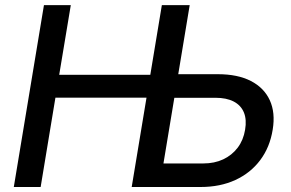

<svg xmlns="http://www.w3.org/2000/svg" viewBox="-20 -748 1165 768"><path d="M35.2 0 155.8 -727.5H263.2L216.8 -448.7H629.9L614.7 -357.4H201.7L142.6 0ZM658.7 -451.2H851.6Q930.7 -451.2 983.4 -424.1Q1036.1 -397 1059.1 -347.2Q1082 -297.4 1070.8 -229.5Q1059.6 -159.2 1021 -107.7Q982.4 -56.2 921.6 -28.1Q860.8 0 782.2 0H506.8L627.4 -727.5H738.8L633.8 -94.2H793Q837.9 -94.2 872.8 -110.6Q907.7 -127 930.7 -157.2Q953.6 -187.5 960.4 -229Q967.3 -269.5 955.6 -298.1Q943.8 -326.7 915 -341.8Q886.2 -356.9 841.3 -356.9H643.6Z"/></svg>

Font: Inter Medium
Style: Italic
Weight: 500
Italic angle: -9.3988°
Designer: Rasmus Andersson
Foundry: rsms
Version: Version 4.001;git-66647c0bb